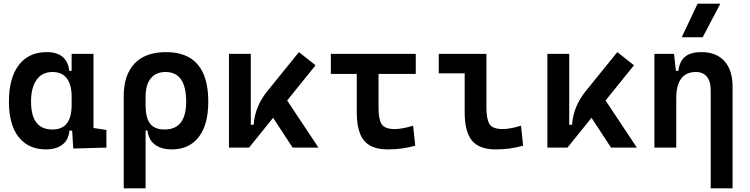

<svg xmlns="http://www.w3.org/2000/svg" viewBox="-20 -815 4142 1060"><path d="M234.4 9.8Q136.7 9.8 83 -58.3Q29.3 -126.5 29.3 -253.9Q29.3 -384.3 83.7 -455.8Q138.2 -527.3 237.8 -527.3Q350.6 -527.3 362.3 -423.8H375.5V-517.6H496.1V-108.4L567.4 -97.7V0L384.3 4.9L378.4 -93.8H363.3Q358.4 -42 324 -16.1Q289.6 9.8 234.4 9.8ZM375.5 -235.4V-282.2Q375.5 -348.1 348.6 -382.8Q321.8 -417.5 270 -417.5Q213.4 -417.5 182.4 -375Q151.4 -332.5 151.4 -253.9Q151.4 -100.1 269 -100.1Q324.2 -100.1 349.9 -134.8Q375.5 -169.4 375.5 -235.4Z M928.2 9.8Q871.1 9.8 835.4 -16.6Q799.8 -43 794.4 -94.7H783.7V224.6H663.1V-284.2Q663.1 -401.9 723.1 -464.6Q783.2 -527.3 896.5 -527.3Q1129.9 -527.3 1129.9 -253.9Q1129.9 -126.5 1077.1 -58.3Q1024.4 9.8 928.2 9.8ZM783.7 -235.8Q783.7 -165.5 808.3 -132.8Q833 -100.1 889.2 -100.1Q1007.8 -100.1 1007.8 -253.9Q1007.8 -417.5 894 -417.5Q840.8 -417.5 812.3 -382.1Q783.7 -346.7 783.7 -279.8Z M1244.1 0V-517.6H1364.7V-126.5H1380.4Q1387.7 -229 1458 -314.5L1630.4 -527.3L1722.2 -454.6L1565.4 -260.3L1738.3 0H1595.7L1487.8 -164.6L1355 0Z M2121.1 9.8Q2029.8 9.8 1989.7 -39.1Q1949.7 -87.9 1949.7 -195.3V-406.7H1806.6V-517.6H2275.4V-406.7H2069.8V-219.7Q2069.8 -158.2 2086.4 -130.4Q2103 -102.5 2160.2 -102.5Q2180.2 -102.5 2205.6 -107.2Q2231 -111.8 2260.7 -121.1L2272.5 -10.7Q2234.9 0 2197.8 4.9Q2160.6 9.8 2121.1 9.8Z M2716.8 9.8Q2625.5 9.8 2585.4 -39.1Q2545.4 -87.9 2545.4 -195.3V-410.2H2402.3V-517.6H2665.5V-219.7Q2665.5 -158.2 2682.1 -130.4Q2698.7 -102.5 2755.9 -102.5Q2795.9 -102.5 2856.4 -121.1L2868.2 -10.7Q2829.6 0 2793.7 4.9Q2757.8 9.8 2716.8 9.8Z M3002 0V-517.6H3122.6V-126.5H3138.2Q3145.5 -229 3215.8 -314.5L3388.2 -527.3L3480 -454.6L3323.2 -260.3L3496.1 0H3353.5L3245.6 -164.6L3112.8 0Z M3903.8 224.6V-317.4Q3903.8 -365.2 3882.6 -391.4Q3861.3 -417.5 3822.3 -417.5Q3713.4 -417.5 3713.4 -271.5V0H3592.8V-517.6H3701.2L3711.4 -423.8H3725.1Q3731.4 -476.1 3761.7 -501.7Q3792 -527.3 3852.5 -527.3Q3934.6 -527.3 3979.5 -477.5Q4024.4 -427.7 4024.4 -336.9V224.6ZM3743.7 -609.4 3831.5 -794.9H3957L3859.4 -609.4Z"/></svg>

Font: Cascadia Mono PL SemiBold
Style: Regular
Weight: 600
Monospace: yes
Designer: Aaron Bell
Foundry: Saja Typeworks
Version: Version 2404.023; ttfautohint (v1.8.4)